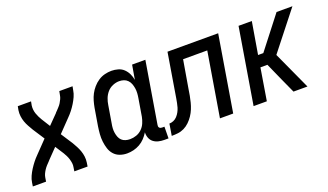

<svg xmlns="http://www.w3.org/2000/svg" viewBox="-57 -879 2114 1239"><g transform="rotate(-20 1000.0 -260.0)"><path d="M6 0 10 -26Q13 -47 22.5 -68Q32 -89 44.5 -108.5Q57 -128 71 -146Q85 -164 102 -181L183 -265L131 -345Q121 -362 111.5 -379Q102 -396 95.5 -414.5Q89 -433 86.5 -453Q84 -473 87 -494L92 -520H183L178 -494Q176 -479 177.5 -465Q179 -451 183.5 -437.5Q188 -424 194 -412Q200 -400 207 -388L244 -329L308 -394Q309 -397 311.5 -399Q314 -401 317 -404Q326 -414 335.5 -424Q345 -434 352 -445.5Q359 -457 364.5 -469Q370 -481 372 -494L377 -520H468L463 -494Q460 -473 450.5 -452Q441 -431 429 -411.5Q417 -392 403 -374Q389 -356 372 -339L291 -255L343 -175Q353 -158 362 -141Q371 -124 377.5 -105.5Q384 -87 386.5 -67Q389 -47 386 -26L382 0H291L295 -26Q298 -41 296 -55Q294 -69 290 -82.5Q286 -96 280 -108Q274 -120 267 -132L229 -191L166 -126Q164 -123 161.5 -121Q159 -119 157 -116Q147 -106 138 -96Q129 -86 121.5 -74.5Q114 -63 108.5 -51Q103 -39 101 -26L97 0Z M652 8Q626 8 602.5 -0.5Q579 -9 563 -27Q547 -45 539.5 -68.5Q532 -92 529 -117.5Q526 -143 528 -169Q530 -195 534 -221L554 -341Q558 -363 564.5 -386Q571 -409 582 -430Q593 -451 609.5 -470Q626 -489 646.5 -502.5Q667 -516 690.5 -522Q714 -528 737 -528Q760 -528 782.5 -521.5Q805 -515 821 -499.5Q837 -484 846.5 -464Q856 -444 860 -421L877 -520H968L898 -98Q897 -93 897.5 -88Q898 -83 901.5 -79Q905 -75 910 -73.5Q915 -72 920 -72H936L935 8H906Q886 8 867 3.5Q848 -1 833 -12.5Q818 -24 811 -42.5Q804 -61 805 -81Q793 -61 776.5 -43.5Q760 -26 739.5 -14.5Q719 -3 696.5 2.5Q674 8 652 8ZM701 -72Q723 -72 744.5 -79.5Q766 -87 782.5 -103Q799 -119 808 -140Q817 -161 821 -182L841 -302Q844 -319 845 -336Q846 -353 843.5 -369Q841 -385 835.5 -400Q830 -415 819 -426.5Q808 -438 793 -443Q778 -448 761 -448Q739 -448 716.5 -438.5Q694 -429 678.5 -411Q663 -393 654.5 -371Q646 -349 643 -327L623 -207Q620 -192 619 -176Q618 -160 620.5 -144.5Q623 -129 628.5 -115Q634 -101 644.5 -91Q655 -81 670 -76.5Q685 -72 701 -72Z M960 0 973 -80Q987 -80 1001.5 -86Q1016 -92 1027 -104Q1038 -116 1045.5 -130Q1053 -144 1057.5 -158.5Q1062 -173 1064.5 -187.5Q1067 -202 1070 -217L1120 -520H1468L1382 0H1291L1364 -440H1198L1165 -246Q1162 -225 1158 -203.5Q1154 -182 1148.5 -160.5Q1143 -139 1134.5 -118Q1126 -97 1113 -77.5Q1100 -58 1083 -41.5Q1066 -25 1045.5 -15Q1025 -5 1003 -2.5Q981 0 960 0Z M1522 0 1608 -520H1699L1662 -300H1698L1869 -520H1978L1773 -260L1892 0H1796L1751 -99L1697 -220H1649L1613 0Z"/></g></svg>

Font: Iosevka Curly Medium
Style: Italic
Weight: 500
Italic angle: -9°
Monospace: yes
Designer: Belleve Invis
Foundry: Belleve Invis
Version: Version 22.1.2; ttfautohint (v1.8.4)